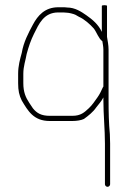

<svg xmlns="http://www.w3.org/2000/svg" viewBox="-20 -480 495 741"><path d="M379 -288V-146C378.3 -145.3 377.7 -144.3 377 -143C370.5 -128.4 364.7 -116.2 356 -104C345.8 -89.7 336.1 -74.7 323 -62.5C305.8 -46.5 292.1 -33 259 -33H172C139.5 -33 122.1 -43.2 107 -62L93 -83C79.2 -103.8 70 -124.6 70 -159V-195C70 -224.6 78.8 -246.9 83 -272C90.7 -300.4 99 -324.9 111 -349C130.1 -387.2 148.4 -432 205 -432H224C228.7 -432 233.3 -431.7 238 -431C245.9 -431 264.8 -426.1 271 -423L285 -415C305.3 -406.3 327.7 -386.1 342 -370C353 -355.9 361 -330.3 375 -321C376.3 -311.7 379 -300.2 379 -288ZM395 241C400.3 241 405 236.3 405 231V74C405 64 404.7 52 404 38C399.9 -3.4 399 -49.6 399 -95V-288C399 -307 395.3 -322.2 393 -338V-457C393 -459 389.7 -460 383 -460C376.3 -460 373 -459 373 -457V-357C359.9 -385 337.5 -404.3 313.5 -421C294.1 -434.5 269.9 -451 239 -451C234.3 -451.7 229.3 -452 224 -452H205C153.1 -452 125.7 -420.1 107 -385C89.8 -353 70.9 -317.5 64 -276C57.1 -250.6 50 -226.2 50 -195V-159C50 -130.5 53.9 -112.1 64 -92C87.8 -52.3 109.4 -13 172 -13H259C275.7 -13 293.4 -15.7 304 -21C320.4 -32.7 339.6 -48 351 -65C361.3 -78.8 371.2 -88.4 379 -104V-95C379 -36.7 385 19 385 74V231C385 236.3 389.7 241 395 241Z"/></svg>

Font: HoneyBee
Style: UltLit
Weight: 100
Foundry: Cannot Into Space Fonts
Version: Version 0.89